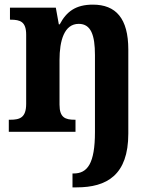

<svg xmlns="http://www.w3.org/2000/svg" viewBox="-20 -569 664 829"><path d="M293 240H311C441 240 534 187 534 8V-355C534 -490 480 -549 381 -549C307 -549 267 -519 238 -464H234L221 -536H23V-484H26C68 -484 93 -475 93 -419V-121C93 -61 66 -52 24 -52H18V0H306V-52H303C262 -52 237 -61 237 -117V-310C237 -393 257 -466 320 -466C373 -466 390 -417 390 -331V1C390 138 357 180 298 180H293Z"/></svg>

Font: Noto Serif SemiCondensed
Style: Bold
Weight: 700
Width: 4
Designer: Monotype Design Team
Foundry: Monotype Imaging Inc.
Version: Version 2.015